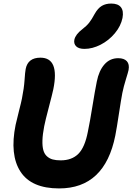

<svg xmlns="http://www.w3.org/2000/svg" viewBox="-20 -990 737 1069"><path d="M450.2 -717.8Q418.9 -717.8 404.3 -731.9Q389.6 -746.1 394 -769Q400.4 -798.3 438 -827.1Q462.4 -845.7 476.6 -863.8Q490.7 -881.8 506.8 -912.1Q524.9 -944.3 546.9 -957.3Q568.8 -970.2 599.1 -970.2Q637.2 -970.2 653.3 -949.7Q669.4 -929.2 662.1 -890.1Q652.8 -844.7 619.4 -804.7Q585.9 -764.6 540.3 -741.2Q494.6 -717.8 450.2 -717.8ZM309.1 59.1Q154.8 59.1 94 -34.4Q33.2 -127.9 66.9 -294.9Q72.8 -322.3 85.7 -372.3Q98.6 -422.4 102.1 -440.9Q113.8 -499.5 116.7 -544.2Q119.6 -588.9 123 -606Q135.3 -668.9 205.1 -668.9Q312.5 -668.9 276.9 -493.2Q271 -465.3 251.7 -392.3Q232.4 -319.3 226.1 -287.1Q217.3 -241.7 216.3 -208.7Q215.3 -175.8 221.2 -154.3Q227.1 -132.8 241 -120.1Q254.9 -107.4 273.2 -102.3Q291.5 -97.2 317.9 -97.2Q379.9 -97.2 416.3 -133.5Q452.6 -169.9 469.2 -256.8Q481 -313 494.6 -398.2Q508.3 -483.4 519 -536.1Q530.8 -596.2 561.3 -631.1Q591.8 -666 638.2 -666Q670.9 -666 686.3 -649.2Q701.7 -632.3 695.8 -600.1Q692.9 -586.4 680.9 -548.1Q668.9 -509.8 661.1 -472.2Q654.3 -437 642.3 -357.7Q630.4 -278.3 622.1 -235.8Q563.5 59.1 309.1 59.1Z"/></svg>

Font: Shantell Sans Bouncy
Style: Bold Italic
Weight: 700
Italic angle: -11.31°
Designer: Stephen Nixon, Anya Danilova, Shantell Martin
Foundry: Arrow Type
Version: Version 1.006;[9816181b4]